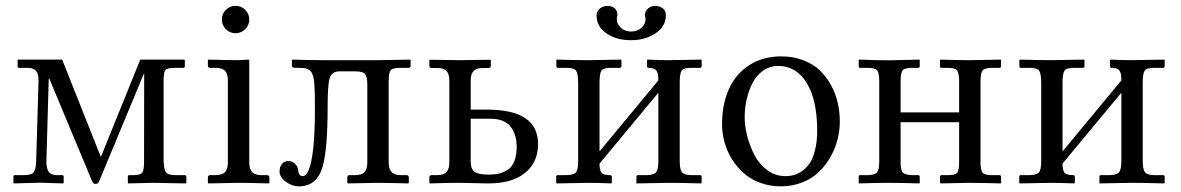

<svg xmlns="http://www.w3.org/2000/svg" viewBox="-20 -639 4127 671"><path d="M43 -430.7H197.3L332.5 -90.3L470.2 -430.7H623.5L626 -428.7V-407.2Q626 -401.9 620.1 -401.9H592.3Q564.5 -401.9 558.1 -394.5Q551.8 -387.2 551.8 -358.9V-74.2Q553.2 -45.9 560.3 -36.4Q567.4 -26.9 594.7 -26.9H625Q631.3 -26.9 631.3 -21V0L629.9 2L513.2 0L428.2 2L426.8 0V-21.5Q426.8 -26.9 432.1 -26.9H445.3Q470.7 -26.9 477.1 -35.9Q483.4 -44.9 483.4 -74.2L483.9 -381.8H482.9L326.7 -5.9Q322.8 3.9 313.5 3.9Q306.2 3.9 301.8 -5.9L151.9 -365.2H150.4L142.1 -74.7Q142.1 -49.8 150.4 -38.3Q158.7 -26.9 180.2 -26.9H197.3Q202.6 -26.9 202.6 -21.5V0L200.7 2L121.6 -0.5L28.3 2L26.9 0V-22Q26.9 -26.9 32.7 -26.9H63.5Q89.8 -26.9 97.7 -36.9Q105.5 -46.9 106.4 -74.7L114.7 -357.4Q114.7 -382.3 105.2 -392.1Q95.7 -401.9 75.7 -401.9H46.9Q41.5 -401.9 41.5 -407.2V-428.7Z M851.1 -428.7V-71.8Q851.1 -49.3 860.8 -38.1Q870.6 -26.9 894 -26.9H913.1Q921.4 -26.9 921.4 -18.6V0L919.4 2Q851.1 0 812 0L708.5 2L706.5 0V-18.6Q706.5 -26.9 714.4 -26.9H733.4Q757.3 -26.9 766.8 -38.1Q776.4 -49.3 776.4 -71.8V-357.9Q776.4 -380.4 766.8 -391.1Q757.3 -401.9 733.4 -401.9H714.4Q706.5 -401.9 706.5 -410.2V-428.7L708.5 -430.7Q776.4 -428.7 812 -428.7L849.1 -430.7ZM769.5 -536.9Q755.4 -550.8 755.4 -570.8Q755.4 -590.8 769.5 -604.7Q783.7 -618.7 803.2 -618.7Q822.8 -618.7 836.9 -604.7Q851.1 -590.8 851.1 -570.8Q851.1 -550.8 836.9 -536.9Q822.8 -522.9 803.2 -522.9Q783.7 -522.9 769.5 -536.9Z M1037.6 -23.4Q1053.2 -23.4 1063.5 -58.1Q1080.6 -117.2 1080.6 -258.8Q1080.6 -286.6 1080.3 -303.2Q1080.1 -319.8 1079.1 -336.9Q1078.1 -354 1076.7 -362.5Q1075.2 -371.1 1071.8 -379.6Q1068.4 -388.2 1064.7 -391.6Q1061 -395 1054.2 -397.9Q1047.4 -400.9 1040 -401.4Q1032.7 -401.9 1021.5 -401.9Q1007.8 -401.9 1003.9 -403.3Q1000 -404.8 1000 -411.1V-428.7L1002.9 -430.7Q1065.9 -428.7 1106.4 -428.7H1301.3L1412.6 -430.7L1415 -428.7V-409.2Q1415 -401.9 1407.2 -401.9H1378.9Q1352.1 -401.9 1345.2 -393.3Q1338.4 -384.8 1338.4 -355.5V-71.8Q1338.4 -49.3 1348.1 -38.1Q1357.9 -26.9 1381.3 -26.9H1400.4Q1408.7 -26.9 1408.7 -18.6V0L1406.7 2Q1338.4 0 1299.3 0L1195.8 2L1193.8 0V-18.6Q1193.8 -26.9 1201.7 -26.9H1220.7Q1244.6 -26.9 1254.2 -38.1Q1263.7 -49.3 1263.7 -71.8V-341.8Q1263.7 -369.6 1256.3 -379.6Q1249 -389.6 1223.1 -389.6H1166.5Q1139.2 -389.6 1132.1 -365.7Q1125 -341.8 1125 -266.1Q1125 -120.6 1108.4 -59.6Q1088.9 12.2 1024.9 12.2Q1000 12.2 978.5 -4.2Q957 -20.5 957 -40Q957 -55.7 965.1 -65.9Q973.1 -76.2 988.3 -76.2Q1001 -76.2 1010.7 -66.9Q1020.5 -57.6 1021.5 -45.9Q1023.9 -23.4 1037.6 -23.4Z M1785.6 -126Q1785.6 -169.9 1763.9 -197Q1742.2 -224.1 1692.4 -224.1H1625V-74.2Q1625 -47.9 1638.9 -38.3Q1652.8 -28.8 1688.5 -28.8Q1709 -28.8 1724.9 -32.7Q1740.7 -36.6 1755.4 -46.4Q1770 -56.2 1777.8 -76.4Q1785.6 -96.7 1785.6 -126ZM1550.3 -71.8V-357.4Q1550.3 -379.9 1540.8 -390.6Q1531.2 -401.4 1507.3 -401.4H1488.3Q1480.5 -401.4 1480.5 -409.7V-428.2L1482.4 -430.2Q1550.3 -428.7 1585.9 -428.7L1693.4 -430.2L1695.3 -428.2V-409.7Q1695.3 -401.4 1687 -401.4H1668Q1644.5 -401.4 1634.8 -390.6Q1625 -379.9 1625 -357.4V-255.9H1682.6Q1860.4 -255.9 1860.4 -135.7Q1860.4 -71.8 1815.2 -34.9Q1770 2 1687 2Q1667.5 2 1636.5 1Q1605.5 0 1585.9 0Q1545.4 0 1482.4 2L1480.5 0V-18.6Q1480.5 -26.9 1488.3 -26.9H1507.3Q1531.2 -26.9 1540.8 -38.1Q1550.3 -49.3 1550.3 -71.8Z M2307.1 -585.9Q2307.1 -546.4 2271 -522.5Q2234.9 -498.5 2185.1 -498.5Q2134.3 -498.5 2099.6 -522.2Q2064.9 -545.9 2064.9 -585Q2064.9 -599.1 2075.7 -608.6Q2086.4 -618.2 2103.5 -618.2Q2119.6 -618.2 2128.7 -609.6Q2137.7 -601.1 2137.7 -588.4Q2137.7 -583.5 2136.7 -580.1Q2135.7 -576.7 2135.7 -571.8Q2135.7 -554.7 2149.9 -541.7Q2164.1 -528.8 2186 -528.8Q2207 -528.8 2221.4 -541.5Q2235.8 -554.2 2235.8 -571.3Q2235.8 -577.1 2234.9 -580.1Q2233.9 -583 2233.9 -586.9Q2233.9 -599.6 2244.4 -608.9Q2254.9 -618.2 2268.6 -618.2Q2286.6 -618.2 2296.9 -609.4Q2307.1 -600.6 2307.1 -585.9ZM2035.6 -428.7 2149.9 -430.7 2151.9 -428.7V-407.7Q2151.9 -401.9 2146 -401.9H2115.7Q2088.9 -401.9 2082 -392.1Q2075.2 -382.3 2075.2 -349.6V-109.9L2280.8 -357.9Q2280.8 -369.1 2280 -375.2Q2279.3 -381.3 2276.1 -388.4Q2272.9 -395.5 2265.6 -398.7Q2258.3 -401.9 2246.6 -401.9Q2241.2 -401.9 2241.2 -406.7V-428.7L2242.7 -430.7Q2287.6 -428.7 2315.9 -428.7L2430.7 -430.7L2432.1 -428.7V-407.7Q2432.1 -401.9 2426.3 -401.9H2396Q2369.1 -401.9 2362.3 -392.3Q2355.5 -382.8 2355.5 -350.1V-77.1Q2355.5 -47.9 2363 -37.6Q2370.6 -27.3 2396 -26.9H2426.3Q2432.1 -26.9 2432.1 -21.5V0L2430.7 2Q2360.4 0 2315.9 0L2204.1 2V0V-22Q2204.1 -26.9 2209.5 -26.9H2240.2Q2266.6 -27.8 2273.7 -38.3Q2280.8 -48.8 2280.8 -77.1V-314.9L2075.2 -67.4V-65.4Q2075.2 -44.4 2082 -35.6Q2088.9 -26.9 2112.3 -26.9Q2118.2 -26.9 2118.2 -21.5V0L2116.7 2Q2067.4 0 2035.6 0L1925.3 2L1923.8 0V-22Q1923.8 -26.9 1929.2 -26.9H1960Q1986.3 -27.8 1993.4 -37.4Q2000.5 -46.9 2000.5 -75.2V-348.6Q2000.5 -381.8 1993.4 -391.8Q1986.3 -401.9 1960 -401.9H1929.7Q1924.3 -401.9 1924.3 -406.7V-428.7L1926.8 -430.7Q1993.2 -428.7 2035.6 -428.7Z M2503.4 -205.1Q2503.4 -273.9 2527.1 -327.1Q2550.8 -380.4 2598.1 -411.1Q2645.5 -441.9 2710 -441.9Q2752.9 -441.9 2788.1 -428.2Q2823.2 -414.6 2846.4 -391.8Q2869.6 -369.1 2885.5 -339.1Q2901.4 -309.1 2908.2 -277.8Q2915 -246.6 2915 -214.4Q2915 -183.6 2907.2 -152.3Q2899.4 -121.1 2882.8 -91.3Q2866.2 -61.5 2842.5 -38.6Q2818.8 -15.6 2784.2 -1.7Q2749.5 12.2 2708.5 12.2Q2669.4 12.2 2635.7 -0.5Q2602.1 -13.2 2578.1 -34.7Q2554.2 -56.2 2537.1 -84.2Q2520 -112.3 2511.7 -143.1Q2503.4 -173.8 2503.4 -205.1ZM2699.7 -408.7Q2670.9 -408.7 2647.9 -392.8Q2625 -377 2611.1 -350.8Q2597.2 -324.7 2589.8 -293.2Q2582.5 -261.7 2582.5 -228Q2582.5 -197.8 2591.3 -163.6Q2600.1 -129.4 2616.5 -97.4Q2632.8 -65.4 2661.4 -44.4Q2689.9 -23.4 2725.1 -23.4Q2740.2 -23.4 2754.2 -27.1Q2768.1 -30.8 2783.4 -41.5Q2798.8 -52.2 2810.1 -69.1Q2821.3 -85.9 2828.6 -115.2Q2835.9 -144.5 2835.9 -182.1Q2835.9 -290 2799.1 -349.4Q2762.2 -408.7 2699.7 -408.7Z M3052.7 -355Q3052.7 -384.3 3045.4 -393.1Q3038.1 -401.9 3012.2 -401.9H2986.3Q2981 -401.9 2981 -406.7V-428.7L2981.9 -430.7Q3046.9 -428.2 3088.4 -428.2L3192.9 -430.7L3194.3 -428.7V-407.7Q3194.3 -401.9 3188.5 -401.9H3168Q3142.6 -401.9 3135 -393.6Q3127.4 -385.3 3127.4 -355V-246.1H3332V-354Q3332 -383.8 3324.7 -392.8Q3317.4 -401.9 3291.5 -401.9H3270.5Q3265.1 -401.9 3265.1 -406.7V-428.7L3266.6 -430.7Q3329.1 -428.7 3369.1 -428.7L3477.1 -430.7L3478.5 -428.7V-407.2Q3478.5 -401.9 3472.7 -401.9H3447.3Q3421.9 -401.9 3414.3 -393.1Q3406.7 -384.3 3406.7 -354V-73.7Q3406.7 -43.5 3414.1 -35.2Q3421.4 -26.9 3447.3 -26.9H3472.7Q3478.5 -26.9 3478.5 -21V0L3477.5 2Q3408.2 0 3364.3 0L3267.6 2L3265.1 0V-21.5Q3265.1 -26.9 3270.5 -26.9H3291.5Q3318.4 -26.9 3325.2 -35.4Q3332 -43.9 3332 -73.7V-211.9H3127.4V-75.2Q3127.4 -45.4 3134.8 -36.6Q3142.1 -27.8 3168 -26.9H3188.5Q3194.3 -26.9 3194.3 -21.5V0L3193.4 2Q3127.4 0 3085.4 0Q3044.9 0 2981.9 2L2981 0V-22Q2981 -26.9 2986.3 -26.9H3012.2Q3038.6 -27.8 3045.7 -36.9Q3052.7 -45.9 3052.7 -75.2Z M3653.8 -428.7Q3653.8 -428.7 3768.1 -430.7L3770 -428.7V-407.7Q3770 -401.9 3764.2 -401.9H3733.9Q3707 -401.9 3700.2 -392.1Q3693.4 -382.3 3693.4 -349.6V-109.9L3898.9 -357.9Q3898.9 -369.1 3898.2 -375.2Q3897.5 -381.3 3894.3 -388.4Q3891.1 -395.5 3883.8 -398.7Q3876.5 -401.9 3864.7 -401.9Q3859.4 -401.9 3859.4 -406.7V-428.7L3860.8 -430.7Q3905.8 -428.7 3934.1 -428.7L4048.8 -430.7L4050.3 -428.7V-407.7Q4050.3 -401.9 4044.4 -401.9H4014.2Q3987.3 -401.9 3980.5 -392.3Q3973.6 -382.8 3973.6 -350.1V-77.1Q3973.6 -47.9 3981.2 -37.6Q3988.8 -27.3 4014.2 -26.9H4044.4Q4050.3 -26.9 4050.3 -21.5V0L4048.8 2Q3978.5 0 3934.1 0L3822.3 2V0V-22Q3822.3 -26.9 3827.6 -26.9H3858.4Q3884.8 -27.8 3891.8 -38.3Q3898.9 -48.8 3898.9 -77.1V-314.9L3693.4 -67.4V-65.4Q3693.4 -44.4 3700.2 -35.6Q3707 -26.9 3730.5 -26.9Q3736.3 -26.9 3736.3 -21.5V0L3734.9 2Q3685.5 0 3653.8 0L3543.5 2L3542 0V-22Q3542 -26.9 3547.4 -26.9H3578.1Q3604.5 -27.8 3611.6 -37.4Q3618.7 -46.9 3618.7 -75.2V-348.6Q3618.7 -381.8 3611.6 -391.8Q3604.5 -401.9 3578.1 -401.9H3547.9Q3542.5 -401.9 3542.5 -406.7V-428.7L3544.9 -430.7Q3611.3 -428.7 3653.8 -428.7Z"/></svg>

Font: Libertinage
Style: l
Weight: 400
Designer: OSP
Foundry: OSP
Version: Version 1.0; 2008; OFL relea